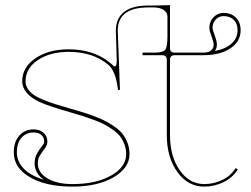

<svg xmlns="http://www.w3.org/2000/svg" viewBox="-20 -711 960 734"><path d="M801.3 -516.1Q843.3 -523.9 865.7 -544.9Q888.2 -565.9 888.2 -595.2Q888.2 -620.6 873.8 -635Q859.4 -649.4 834.5 -649.4Q816.9 -649.4 804.7 -636.5Q792.5 -623.5 792.5 -604.5Q792.5 -597.7 800.8 -575.9Q809.1 -554.2 809.1 -540Q809.1 -526.4 801.3 -516.1ZM147.5 -23.9Q112.3 -48.8 112.3 -86.9Q112.3 -107.9 121.6 -124.3Q130.9 -140.6 139.9 -151.4Q148.9 -162.1 148.9 -169.4Q148.9 -185.1 138.4 -194.8Q127.9 -204.6 108.9 -204.6Q79.6 -204.6 62 -184.3Q44.4 -164.1 44.4 -128.4Q44.4 -93.8 70.8 -66.4Q97.2 -39.1 147.5 -23.9ZM242.7 -522.5Q336.4 -522.5 399.4 -472.2Q402.8 -469.2 407.5 -465.1Q412.1 -460.9 414.6 -459Q417 -457 418.9 -457Q426.3 -457 426.3 -480Q425.8 -499 424.6 -536.6Q423.3 -574.2 422.9 -593.3Q422.9 -640.6 454.1 -665.3Q485.4 -689.9 546.9 -689.9H567.4L629.9 -691.4V-526.9Q629.9 -509.8 647.9 -509.8H756.8Q777.8 -509.8 787.4 -518.6Q796.9 -527.3 796.9 -540Q796.9 -549.8 788.6 -571.8Q780.3 -593.8 780.3 -604.5Q780.3 -628.4 796.1 -645Q812 -661.6 834.5 -661.6Q864.3 -661.6 882.1 -643.6Q899.9 -625.5 899.9 -595.2Q899.9 -552.2 860.6 -526.1Q821.3 -500 756.8 -500H647.9Q629.9 -500 629.9 -482.4V-194.8Q629.9 -113.3 667 -60.3Q704.1 -7.3 760.7 -7.3Q796.4 -7.3 829.1 -22.7Q861.8 -38.1 880.9 -68.4L889.2 -63.5Q869.1 -31.2 834 -14.4Q798.8 2.4 760.7 2.4Q698.7 2.4 658.2 -53.2Q617.7 -108.9 617.7 -194.8V-482.4Q617.7 -500 599.6 -500H524.9V-509.8H569.8Q602.5 -509.8 611.3 -520.5Q620.1 -531.2 620.1 -571.3V-647.5Q620.1 -663.1 605.5 -672.9Q590.8 -682.6 567.9 -682.6H547.4Q430.2 -682.6 430.2 -594.2L438.5 -370.1Q438.5 -366.7 434.6 -366.7Q430.7 -366.7 430.7 -370.1L430.2 -374Q421.4 -440.9 393.6 -463.9Q334.5 -512.7 242.7 -512.7Q170.9 -512.7 124.3 -481Q77.6 -449.2 77.6 -400.4Q77.6 -384.3 86.7 -370.8Q95.7 -357.4 110.1 -347.7Q124.5 -337.9 147 -328.9Q169.4 -319.8 191.2 -313Q212.9 -306.2 241.7 -297.9Q254.4 -294.4 260.7 -292.5Q287.6 -284.7 305.9 -278.8Q324.2 -272.9 348.6 -263.4Q373 -253.9 389.4 -244.9Q405.8 -235.8 423.3 -222.9Q440.9 -210 451.2 -195.6Q461.4 -181.2 468.3 -162.4Q475.1 -143.6 475.1 -122.1Q475.1 -68.4 413.6 -33Q352.1 2.4 257.3 2.4Q156.2 2.4 94.5 -33.4Q32.7 -69.3 32.7 -128.4Q32.7 -168.5 53.5 -192.4Q74.2 -216.3 108.9 -216.3Q131.8 -216.3 146.5 -203.4Q161.1 -190.4 161.1 -169.4Q161.1 -156.7 151.9 -144.5Q142.6 -132.3 133.5 -118.2Q124.5 -104 124.5 -86.9Q124.5 -51.3 160.9 -29.3Q197.3 -7.3 257.3 -7.3Q346.7 -7.3 404.5 -39.8Q462.4 -72.3 462.4 -122.1Q462.4 -141.6 455.8 -158.9Q449.2 -176.3 439.5 -189.2Q429.7 -202.1 412.4 -214.4Q395 -226.6 379.6 -234.9Q364.3 -243.2 340.1 -252.2Q315.9 -261.2 298.8 -266.6Q281.7 -272 254.9 -279.8Q163.1 -306.2 131.8 -320.8Q65.4 -352.5 64.9 -400.4Q64.9 -453.6 115.2 -488Q165.5 -522.5 242.7 -522.5Z"/></svg>

Font: ZnikomitNo24
Style: Thin
Weight: 300
Designer: gluk
Foundry: gluk
Version: Version 0.55